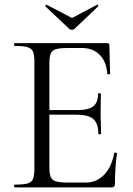

<svg xmlns="http://www.w3.org/2000/svg" viewBox="-20 -812 577 832"><path d="M480 -151Q482 -151 484.5 -149.5Q487 -148 487 -147Q478 -84 478 -15Q478 -7 474.5 -3.5Q471 0 463 0H44Q41 0 41 -6Q41 -12 44 -12Q82 -12 99.5 -17Q117 -22 123 -36.5Q129 -51 129 -81V-544Q129 -574 123 -588Q117 -602 99.5 -607.5Q82 -613 44 -613Q41 -613 41 -619Q41 -625 44 -625H445Q454 -625 454 -616L457 -492Q457 -490 451 -490Q445 -490 445 -492Q441 -545 412 -574.5Q383 -604 335 -604H274Q240 -604 223 -599Q206 -594 200 -580.5Q194 -567 194 -539V-335H316Q364 -335 384.5 -351.5Q405 -368 405 -406Q405 -408 411 -408Q417 -408 417 -406L416 -325Q416 -295 417 -280L418 -233Q418 -230 412 -230Q406 -230 406 -233Q406 -277 384.5 -296Q363 -315 313 -315H194V-85Q194 -58 200 -44.5Q206 -31 222.5 -26Q239 -21 272 -21H352Q399 -21 431.5 -55Q464 -89 475 -149Q475 -151 480 -151ZM177 -784Q176 -784 176 -784.5Q176 -785 176 -785Q176 -787 178.5 -789.5Q181 -792 183 -791L292 -734L400 -791L402 -792Q404 -792 405.5 -788.5Q407 -785 405 -784L303 -687Q299 -683 292 -683Q284 -683 280 -687Z"/></svg>

Font: Cormorant Garamond
Style: Regular
Weight: 400
Designer: Christian Thalmann (Catharsis Fonts)
Version: Version 3.000